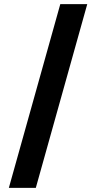

<svg xmlns="http://www.w3.org/2000/svg" viewBox="-20 -799 467 933"><path d="M23 114 273 -779H404L154 114Z"/></svg>

Font: DM Sans 16pt
Style: Bold
Weight: 700
Version: Version 4.004;gftools[0.9.30]